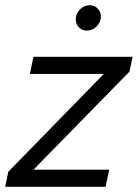

<svg xmlns="http://www.w3.org/2000/svg" viewBox="-43 -720 531 740"><path d="M-23 0 -11 -58 357 -435H72L86 -501H468L456 -444L86 -66H378L364 0ZM292 -602Q273 -602 261 -614.5Q249 -627 249 -646Q249 -667 265 -683.5Q281 -700 303 -700Q321 -700 333.5 -687Q346 -674 346 -656Q346 -635 329.5 -618.5Q313 -602 292 -602Z"/></svg>

Font: Red Hat Display VF
Style: Italic
Weight: 300
Italic angle: -12°
Designer: Pentagram, MCKL
Foundry: Pentagram, MCKL
Version: Version 1.010